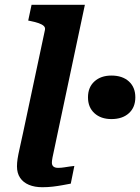

<svg xmlns="http://www.w3.org/2000/svg" viewBox="-20 -778 586 803"><path d="M168 -653Q170 -663 163 -669.5Q156 -676 142 -681Q128 -686 108 -690L98 -692L112 -758H335L220 -216Q213 -180 207.5 -156.5Q202 -133 199.5 -119Q197 -105 197 -98Q197 -87 203.5 -81.5Q210 -76 223 -76Q236 -76 248 -78Q260 -80 271 -81.5Q282 -83 291 -84L276 -10Q260 -7 241 -3.5Q222 0 201 2.5Q180 5 157 5Q125 5 101 -5Q77 -15 64 -34.5Q51 -54 51 -82Q51 -97 53.5 -113.5Q56 -130 62 -156.5Q68 -183 77 -225ZM546 -371Q546 -329 519 -304.5Q492 -280 446 -280Q402 -280 375 -304.5Q348 -329 348 -371Q348 -413 375 -437.5Q402 -462 446 -462Q492 -462 519 -437.5Q546 -413 546 -371Z"/></svg>

Font: Roboto Serif SemiBold
Style: Italic
Weight: 600
Italic angle: -10°
Version: Version 1.007